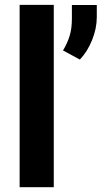

<svg xmlns="http://www.w3.org/2000/svg" viewBox="-20 -782 424 802"><path d="M204.6 0H62V-761.7H204.6ZM384.3 -710.4Q384.3 -663.1 364.5 -614.3Q344.7 -565.4 313.5 -533.2L243.2 -571.3Q261.7 -602.1 271 -632.6Q280.3 -663.1 280.3 -703.6V-761.2H384.3Z"/></svg>

Font: Roboto Web
Style: Bold
Weight: 700
Designer: Google
Version: Version 1.200310; 2013